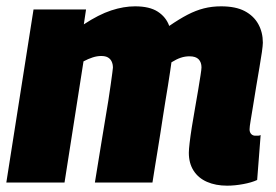

<svg xmlns="http://www.w3.org/2000/svg" viewBox="-22 -577 872 607"><path d="M696 10Q660 10 632.5 -2Q605 -14 590 -37.5Q575 -61 575 -94Q575 -104 577.5 -125.5Q580 -147 584.5 -175.5Q589 -204 594.5 -234.5Q600 -265 604.5 -292.5Q609 -320 612 -339Q615 -358 615 -364Q615 -380 606 -389.5Q597 -399 577 -399Q563 -399 549.5 -394.5Q536 -390 520 -380Q519 -376 518 -366Q517 -356 516 -352Q513 -330 509 -306.5Q505 -283 501 -258Q497 -233 493 -207.5Q489 -182 485 -155.5Q481 -129 476.5 -102.5Q472 -76 468 -50.5Q464 -25 460 0H278Q283 -31 288.5 -64.5Q294 -98 299.5 -132Q305 -166 310.5 -198.5Q316 -231 320.5 -259Q325 -287 328 -309.5Q331 -332 333 -346Q335 -360 335 -363Q335 -374 331 -382.5Q327 -391 319 -395.5Q311 -400 298 -400Q285 -400 271 -395.5Q257 -391 242 -383L182 0H-2L84 -547H250L243 -500Q290 -531 329.5 -544Q369 -557 405 -557Q451 -557 477 -540Q503 -523 513 -495Q545 -517 571 -530.5Q597 -544 622.5 -550.5Q648 -557 677 -557Q723 -557 751.5 -542Q780 -527 794.5 -501Q809 -475 809 -442Q809 -434 806 -412.5Q803 -391 798 -362.5Q793 -334 788 -303.5Q783 -273 778.5 -245Q774 -217 770.5 -196.5Q767 -176 767 -168Q767 -159 772 -153.5Q777 -148 785 -148Q789 -148 793.5 -148Q798 -148 802 -150L791 -8Q774 0 747 5Q720 10 696 10Z"/></svg>

Font: Georama ExtraCondensed Thin ExtraBold
Style: Italic
Weight: 800
Italic angle: -9°
Version: Version 1.001